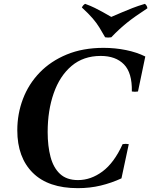

<svg xmlns="http://www.w3.org/2000/svg" viewBox="-20 -964 787 999"><path d="M385 15Q231 15 150.5 -65Q70 -145 70 -286Q70 -372 99.5 -449.5Q129 -527 186.5 -586.5Q244 -646 327.5 -680.5Q411 -715 519 -715Q579 -715 635.5 -703.5Q692 -692 736 -670L698 -488Q682 -485 666 -488Q668 -585 625 -629Q582 -673 504 -673Q414 -673 352.5 -621Q291 -569 259.5 -479Q228 -389 228 -277Q228 -204 243 -147.5Q258 -91 292.5 -59Q327 -27 386 -27Q453 -27 513.5 -72Q574 -117 618 -214Q634 -217 650 -214L612 -36Q560 -12 504 1.5Q448 15 385 15ZM734 -944Q739 -940 742.5 -934.5Q746 -929 747 -921Q712 -898 686.5 -880Q661 -862 640.5 -845.5Q620 -829 600.5 -811Q581 -793 559 -770Q542 -767 527 -770Q511 -798 497 -821Q483 -844 462 -868.5Q441 -893 406 -925Q412 -938 423 -944Q453 -933 474 -922.5Q495 -912 515 -901Q535 -890 559 -876Q589 -889 615 -900Q641 -911 669 -922Q697 -933 734 -944Z"/></svg>

Font: Poltawski Nowy SemiBold
Style: Italic
Weight: 600
Italic angle: -12°
Version: Version 1.001;gftools[0.9.25]